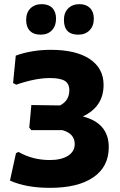

<svg xmlns="http://www.w3.org/2000/svg" viewBox="-20 -894 578 925"><path d="M181 -874Q214 -874 232 -855.5Q250 -837 250 -804Q250 -769 230 -748Q210 -727 176 -727Q142 -727 124 -745.5Q106 -764 106 -798Q106 -833 126.5 -853.5Q147 -874 181 -874ZM363 -874Q395 -874 413.5 -855.5Q432 -837 432 -804Q432 -769 411.5 -748Q391 -727 357 -727Q288 -727 288 -798Q288 -833 308.5 -853.5Q329 -874 363 -874ZM221 11Q106 11 28 -24L57 -156L69 -162Q137 -123 220 -123Q275 -123 307.5 -143.5Q340 -164 340 -200Q340 -250 281 -267H131L121 -279L131 -388L269 -386Q314 -409 314 -459Q314 -491 292 -504.5Q270 -518 220 -518Q151 -518 58 -486L43 -494L56 -626Q133 -654 225 -654Q346 -654 412.5 -609.5Q479 -565 479 -485Q479 -380 379 -333Q504 -301 504 -185Q504 -91 430 -40Q356 11 221 11Z"/></svg>

Font: Alegreya Sans SC ExtraBold
Style: Regular
Weight: 800
Designer: Juan Pablo del Peral
Foundry: Huerta Tipografica
Version: Version 2.007